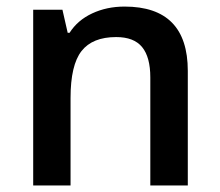

<svg xmlns="http://www.w3.org/2000/svg" viewBox="-20 -570 675 590"><path d="M557.1 0H441.9V-332Q441.9 -394.5 416.7 -425.3Q391.6 -456.1 336.9 -456.1Q264.2 -456.1 230.5 -413.1Q196.8 -370.1 196.8 -269V0H82V-540H171.9L188 -469.2H193.8Q218.3 -507.8 263.2 -528.8Q308.1 -549.8 362.8 -549.8Q557.1 -549.8 557.1 -352.1Z"/></svg>

Font: Samim Medium FD
Style: Medium-FD
Weight: 500
Foundry: DejaVu fonts team - Redesigned by Saber Rastikerdar
Version: Version 4.0.5